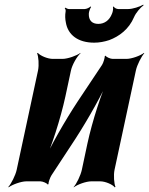

<svg xmlns="http://www.w3.org/2000/svg" viewBox="-20 -782 642 828"><path d="M420 -502 316 -346C260 -261 194 -146 164 -75L168 -74C201 -145 241 -269 262 -366L286 -478C291 -502 312 -539 327 -552V-554C311 -542 272 -528 249 -528H208C185 -528 153 -542 143 -554L140 -552C146 -539 149 -502 144 -478L52 -50C47 -26 28 11 16 24L17 26C33 14 71 0 94 0H154C164 0 183 8 186 14L189 12C188 6 196 -17 202 -26L305 -183C360 -268 425 -383 454 -453L451 -454C418 -384 378 -260 357 -163L333 -50C328 -26 310 11 298 24V26C313 14 351 0 374 0H412C435 0 466 14 475 26L478 24C472 11 469 -26 474 -50L566 -478C571 -502 590 -539 602 -552L601 -554C586 -542 548 -528 525 -528H466C456 -528 438 -536 435 -542L432 -540C432 -533 426 -511 420 -502ZM404 -679C377 -679 362 -694 363 -723C363 -731 369 -747 373 -752L370 -754C366 -749 353 -743 345 -743H277C272 -743 265 -747 262 -749L259 -746C262 -744 264 -738 263 -733C260 -716 261 -699 264 -685C273 -631 317 -598 386 -598C408 -598 430 -602 451 -609C494 -625 536 -656 558 -708C566 -727 586 -750 599 -759L598 -762C583 -753 552 -743 533 -743H490C482 -743 472 -749 470 -754L467 -752C469 -747 467 -731 463 -723C452 -694 430 -679 404 -679Z"/></svg>

Font: Asimov
Style: EdgeExtremeIt
Weight: 500
Designer: Google
Version: Version 2.000980: 2014